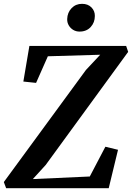

<svg xmlns="http://www.w3.org/2000/svg" viewBox="-34 -983 690 1003"><path d="M-2 0 -14 -32 415 -617.5 489.5 -697 216 -689 154.5 -550 88 -557 119.5 -743H625L635.5 -712L204.5 -121L137.5 -47.5L435 -61L516.5 -216.5L582.5 -200.5L534 0ZM381.5 -818Q363 -818 348.2 -827Q333.5 -836 325 -850.8Q316.5 -865.5 317 -883.5Q318 -917.5 339.8 -940.2Q361.5 -963 394.5 -963Q425.5 -963 443.8 -944.2Q462 -925.5 461.5 -899.5Q461.5 -865.5 439.8 -841.8Q418 -818 381.5 -818Z"/></svg>

Font: Merriweather 60pt SemiBold
Style: Italic
Weight: 600
Italic angle: -7.8°
Version: Version 2.101